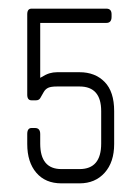

<svg xmlns="http://www.w3.org/2000/svg" viewBox="-20 -424 324 444"><path d="M164 0H122Q85 0 64 -24.5Q43 -49 43 -91V-114Q43 -128 53 -128H61Q73 -128 73 -114V-92Q73 -33 122 -33H164Q214 -33 214 -92V-167Q214 -224 164 -224H112Q98 -224 91.5 -221Q85 -218 81 -211Q79 -207 77 -204Q75 -201 73 -197Q70 -192 63 -192H53Q43 -192 43 -205V-391Q43 -404 53 -404H226Q238 -404 238 -391V-385Q238 -371 226 -371H73V-244Q86 -252 94.5 -254.5Q103 -257 112 -257H164Q200 -257 222 -234.5Q244 -212 244 -167V-91Q244 -49 222 -24.5Q200 0 164 0Z"/></svg>

Font: Chathura
Style: Regular
Weight: 300
Designer: Appaji Ambarisha Darbha
Foundry: Aditya Fonts
Version: Version 1.00 2015